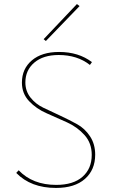

<svg xmlns="http://www.w3.org/2000/svg" viewBox="-20 -919 555 946"><path d="M206 -717 195 -726 359 -899 372 -889ZM432 -156Q432 -214 396.5 -253.5Q361 -293 310.5 -316Q260 -339 209.5 -361Q159 -383 123.5 -420.5Q88 -458 88 -512Q88 -580 137 -621.5Q186 -663 271 -663Q367 -663 433 -613L423 -599Q361 -648 269 -648Q193 -648 149 -610.5Q105 -573 105 -513Q105 -470 130.5 -438Q156 -406 194 -388Q232 -370 277 -349Q322 -328 360 -307Q398 -286 423.5 -247.5Q449 -209 449 -157Q449 -82 398.5 -37.5Q348 7 256 7Q132 7 60 -67L72 -80Q141 -8 257 -8Q341 -8 386.5 -48Q432 -88 432 -156Z"/></svg>

Font: EauTestSC Thin
Style: Regular
Weight: 250
Designer: Christian Thalmann (Catharsis Fonts)
Version: Version 0.001;PS 000.001;hotconv 1.0.88;makeotf.lib2.5.64775